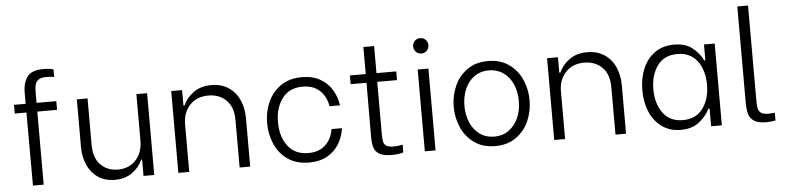

<svg xmlns="http://www.w3.org/2000/svg" viewBox="-45 -986 5032 1230"><g transform="rotate(-5 2470.5 -370.5)"><path d="M49 -526H124V-601Q124 -659 151.5 -698.5Q179 -738 257 -738Q300 -738 321 -730V-681Q299 -686 271 -686Q235 -686 218.5 -672.5Q202 -659 198 -640Q194 -621 194 -592V-526H321V-470H194V0H125L124 -470H49Z M453 -526H522V-228Q522 -143 565.5 -99Q609 -55 677 -55Q749 -55 792.5 -103Q836 -151 836 -228V-526H905V0H836V-105H830Q809 -57 763.5 -24Q718 9 652 9Q587 9 542 -22.5Q497 -54 475 -106Q453 -158 453 -220Z M1060 -526H1130V-427H1137Q1158 -475 1204.5 -508.5Q1251 -542 1318 -542Q1384 -542 1430 -511Q1476 -480 1499 -427.5Q1522 -375 1522 -312V0H1454V-305Q1454 -389 1409 -433Q1364 -477 1294 -477Q1220 -477 1175 -429.5Q1130 -382 1130 -305V0H1060Z M1654 -268Q1654 -338 1681 -400.5Q1708 -463 1763.5 -502.5Q1819 -542 1901 -542Q1970 -542 2019 -514Q2068 -486 2095 -440Q2122 -394 2129 -341H2062Q2052 -403 2011 -442Q1970 -481 1901 -481Q1815 -481 1769.5 -420.5Q1724 -360 1724 -268Q1724 -175 1769.5 -114.5Q1815 -54 1901 -54Q1970 -54 2011 -92.5Q2052 -131 2062 -194H2129Q2122 -141 2095 -95Q2068 -49 2019 -21Q1970 7 1901 7Q1819 7 1763.5 -32Q1708 -71 1681 -134Q1654 -197 1654 -268Z M2311 -526V-700H2380V-526H2507V-470H2380V-141Q2380 -103 2383.5 -85.5Q2387 -68 2402 -58Q2417 -48 2451 -48Q2477 -48 2507 -55V-5Q2497 -1 2476.5 2Q2456 5 2433 5Q2380 5 2353.5 -10.5Q2327 -26 2318.5 -53Q2310 -80 2310 -126L2311 -470H2209V-526Z M2645 -526H2714V0H2645ZM2643 -711Q2657 -725 2678 -725Q2699 -725 2713 -710.5Q2727 -696 2727 -676Q2727 -655 2713 -640.5Q2699 -626 2678 -626Q2657 -626 2643 -640.5Q2629 -655 2629 -676Q2629 -696 2643 -711Z M2854 -267Q2854 -338 2881.5 -400.5Q2909 -463 2964 -502Q3019 -541 3098 -541Q3177 -541 3232 -502Q3287 -463 3314.5 -400.5Q3342 -338 3342 -268Q3342 -197 3314.5 -134.5Q3287 -72 3232 -33Q3177 6 3098 6Q3019 6 2964 -33Q2909 -72 2881.5 -134.5Q2854 -197 2854 -267ZM2923 -268Q2923 -208 2944 -159.5Q2965 -111 3004.5 -83Q3044 -55 3098 -55Q3151 -55 3190.5 -83.5Q3230 -112 3251.5 -160.5Q3273 -209 3273 -268Q3273 -328 3252 -376.5Q3231 -425 3191 -453Q3151 -481 3098 -481Q3045 -481 3005 -453Q2965 -425 2944 -376Q2923 -327 2923 -268Z M3477 -526H3547V-427H3554Q3575 -475 3621.5 -508.5Q3668 -542 3735 -542Q3801 -542 3847 -511Q3893 -480 3916 -427.5Q3939 -375 3939 -312V0H3871V-305Q3871 -389 3826 -433Q3781 -477 3711 -477Q3637 -477 3592 -429.5Q3547 -382 3547 -305V0H3477Z M4067 -267Q4067 -345 4093.5 -407.5Q4120 -470 4171.5 -506Q4223 -542 4295 -542Q4366 -542 4410.5 -507.5Q4455 -473 4479 -424H4486V-526H4555V0H4486V-114H4479Q4453 -63 4407.5 -28.5Q4362 6 4291 6Q4221 6 4170.5 -30Q4120 -66 4093.5 -128Q4067 -190 4067 -267ZM4138 -268Q4138 -176 4182 -115.5Q4226 -55 4310 -55Q4394 -55 4438.5 -115.5Q4483 -176 4483 -268Q4483 -360 4438.5 -420Q4394 -480 4310 -480Q4225 -480 4181.5 -419.5Q4138 -359 4138 -268Z M4789 -750V-147Q4789 -108 4792.5 -89Q4796 -70 4811.5 -59Q4827 -48 4861 -48Q4871 -48 4883 -49.5Q4895 -51 4900 -51V-1Q4870 5 4842 5Q4788 5 4761.5 -13Q4735 -31 4727.5 -60.5Q4720 -90 4720 -138V-750Z"/></g></svg>

Font: Lopes Sans Light
Style: Regular
Weight: 300
Designer: Gabriel Lam, Diego Maldonado
Foundry: TypeRant, Foresti Design
Version: Version 4.000